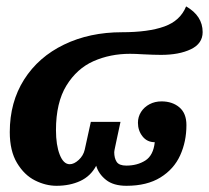

<svg xmlns="http://www.w3.org/2000/svg" viewBox="-20 -580 667 613"><path d="M11.2 -158.2Q11.2 -253.9 57.1 -326.2Q103 -398.4 184.6 -437.7Q266.1 -477.1 369.6 -477.1Q453.6 -477.1 504.6 -495.4Q555.7 -513.7 574.2 -559.6Q627 -529.3 627 -477.5Q627 -440.9 589.6 -422.9Q552.2 -404.8 494.1 -404.8Q471.2 -404.8 435.1 -406.7Q412.6 -408.2 395 -408.2Q332 -408.2 278.8 -384.8Q225.6 -361.3 192.1 -306.9Q158.7 -252.4 158.7 -164.6Q158.7 -116.7 170.7 -86.2Q182.6 -55.7 202.6 -55.7Q216.3 -55.7 231.2 -69.3Q246.1 -83 250.5 -102.1L270 -190.9H364.7L353.5 -138.7Q352.1 -131.3 348.4 -114.5Q344.7 -97.7 344.7 -94.2Q344.7 -75.2 352.5 -63.2Q360.4 -51.3 383.3 -51.3Q418.5 -51.3 444.1 -67.6Q469.7 -84 474.1 -126Q449.7 -126 435.1 -144.5Q420.4 -163.1 420.4 -188Q420.4 -207 430.4 -222.7Q440.4 -238.3 457.5 -247.3Q474.6 -256.3 495.6 -256.3Q530.3 -256.3 552.7 -237.3Q575.2 -218.3 575.2 -180.7Q575.2 -127.9 555.2 -84Q535.2 -40 492.2 -13.4Q449.2 13.2 383.8 13.2Q342.3 13.2 318.6 -5.6Q294.9 -24.4 287.1 -50.8Q269.5 -17.6 236.3 -2.2Q203.1 13.2 160.2 13.2Q126 13.2 91.8 -3.9Q57.6 -21 34.4 -59.6Q11.2 -98.1 11.2 -158.2Z"/></svg>

Font: Pattaya
Style: Regular
Weight: 400
Designer: Pablo Impallari / Thai characters Designed by Thanarat Vachiruckul and Suppakit Chalermlarp
Foundry: Pablo Impallari
Version: Version 2.001